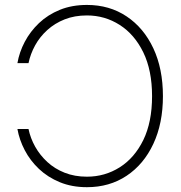

<svg xmlns="http://www.w3.org/2000/svg" viewBox="-20 -757 741 786"><path d="M335.9 9.3Q274.4 9.3 225.1 -11Q175.8 -31.2 139.6 -65.4Q103.5 -99.6 81.3 -142.1Q59.1 -184.6 51.3 -229H96.7Q104.5 -191.4 124 -156.5Q143.6 -121.6 173.8 -93.8Q204.1 -65.9 244.9 -49.8Q285.6 -33.7 335.9 -33.7Q409.2 -33.7 470 -72Q530.8 -110.4 566.7 -183.8Q602.5 -257.3 602.5 -363.3Q602.5 -468.8 566.7 -542.5Q530.8 -616.2 470 -655Q409.2 -693.8 335.9 -693.8Q285.2 -693.8 244.6 -677.7Q204.1 -661.6 173.6 -634Q143.1 -606.4 123.8 -571.3Q104.5 -536.1 96.7 -498.5H51.3Q59.1 -543.5 81.3 -585.7Q103.5 -627.9 139.6 -662.4Q175.8 -696.8 225.1 -716.8Q274.4 -736.8 335.9 -736.8Q428.2 -736.8 498.3 -689.9Q568.4 -643.1 607.7 -559.3Q647 -475.6 647 -363.3Q647 -252 607.7 -168Q568.4 -84 498.3 -37.4Q428.2 9.3 335.9 9.3Z"/></svg>

Font: Inter 24pt ExtraLight
Style: Regular
Weight: 250
Designer: Rasmus Andersson
Foundry: rsms
Version: Version 4.001;git-66647c0bb